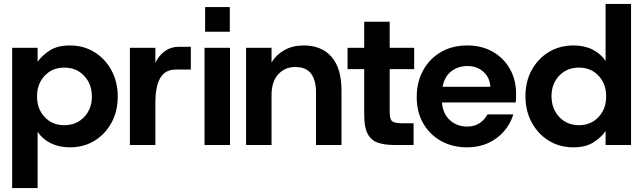

<svg xmlns="http://www.w3.org/2000/svg" viewBox="-20 -740 3283 980"><path d="M42 220V-496H172V-425Q196 -458 235 -483Q274 -508 337 -508Q407 -508 462 -474Q517 -440 549 -381Q581 -322 581 -247Q581 -172 549 -113.5Q517 -55 462 -21.5Q407 12 337 12Q281 12 239 -9Q197 -30 172 -67V220ZM308 -101Q370 -101 409.5 -142.5Q449 -184 449 -247Q449 -311 409.5 -353Q370 -395 308 -395Q247 -395 208 -353.5Q169 -312 169 -248Q169 -184 208 -142.5Q247 -101 308 -101Z M643 0V-496H773V-420Q792 -458 822 -479.5Q852 -501 891 -501H954V-385H878Q823 -385 798 -342Q773 -299 773 -215V0Z M1027 -578V-704H1153V-578ZM1024 0V-496H1154V0Z M1236 0V-496H1366V-421Q1390 -461 1432 -484.5Q1474 -508 1530 -508Q1622 -508 1672.5 -449.5Q1723 -391 1723 -279V0H1593V-267Q1593 -331 1567.5 -364.5Q1542 -398 1487 -398Q1434 -398 1400 -360.5Q1366 -323 1366 -256V0Z M1992 0Q1942 0 1908 -12Q1874 -24 1856.5 -57Q1839 -90 1839 -153V-387H1754V-496H1839V-629H1969V-496H2094V-387H1969V-169Q1969 -132 1981.5 -121.5Q1994 -111 2031 -111H2091V0Z M2365 12Q2289 12 2231 -20.5Q2173 -53 2140 -110.5Q2107 -168 2107 -244Q2107 -321 2139.5 -380.5Q2172 -440 2230 -474Q2288 -508 2365 -508Q2439 -508 2495 -476Q2551 -444 2582.5 -388.5Q2614 -333 2614 -264Q2614 -254 2614 -242Q2614 -230 2612 -217H2236Q2240 -160 2276 -127Q2312 -94 2364 -94Q2402 -94 2428 -111.5Q2454 -129 2468 -156H2600Q2586 -109 2553 -70.5Q2520 -32 2472 -10Q2424 12 2365 12ZM2366 -403Q2319 -403 2284 -376.5Q2249 -350 2239 -297H2483Q2480 -345 2447 -374Q2414 -403 2366 -403Z M2907 12Q2836 12 2781 -22Q2726 -56 2694 -115Q2662 -174 2662 -249Q2662 -324 2694 -382.5Q2726 -441 2781.5 -474.5Q2837 -508 2907 -508Q2963 -508 3004.5 -487Q3046 -466 3071 -429V-720H3201V0H3071V-71Q3048 -38 3008.5 -13Q2969 12 2907 12ZM2935 -101Q2996 -101 3035 -142.5Q3074 -184 3074 -248Q3074 -312 3035 -353.5Q2996 -395 2935 -395Q2874 -395 2834.5 -354Q2795 -313 2795 -249Q2795 -185 2834.5 -143Q2874 -101 2935 -101Z"/></svg>

Font: HostGroteskBold
Style: Bold
Weight: 700
Designer: Doukan Karapınar based on Poppins by Indian Type Foundry, Jonny Pinhorn
Foundry: Element Type
Version: Version 1.001; ttfautohint (v1.8.4.7-5d5b)